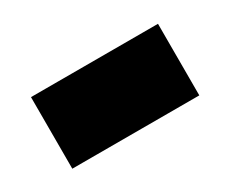

<svg xmlns="http://www.w3.org/2000/svg" viewBox="-44 -510 456 381"><g transform="rotate(-30 184.5 -319.0)"><path d="M39 -237V-401H330V-237Z"/></g></svg>

Font: Georama ExtraBold
Style: Regular
Weight: 800
Designer: Jean-Baptiste Levee
Foundry: Production Type
Version: Version 1.001